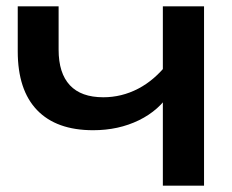

<svg xmlns="http://www.w3.org/2000/svg" viewBox="-20 -586 733 606"><path d="M36 -424V-566H165V-429Q165 -355 200.5 -317Q236 -279 306 -279Q364 -279 416 -306Q468 -333 510 -387L518 -295Q483 -238 418.5 -206.5Q354 -175 274 -175Q158 -175 97 -238.5Q36 -302 36 -424ZM494 -566H624V0H494Z"/></svg>

Font: Unbounded Variable
Style: Regular
Weight: 400
Designer: Luke Prowse, Jean-Baptiste Morizot, Fátima Lázaro, Florian Runge
Foundry: NaN
Version: Version 1.600;FEAKit 1.0